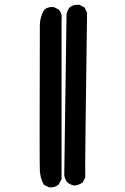

<svg xmlns="http://www.w3.org/2000/svg" viewBox="-20 -800 540 830"><path d="M190.9 9.3 171.4 -0.5 169.4 -1.5 168.5 -2.9Q166 -8.3 163.6 -13.9Q161.1 -19.5 159.2 -25.1Q157.2 -30.8 156 -36.6Q154.8 -42.5 153.8 -48.6Q152.8 -54.7 152.3 -60.5Q150.4 -90.8 152.3 -695.3V-695.8Q153.3 -712.9 158 -728.3Q162.6 -743.7 170.9 -756.8L171.4 -757.8L171.9 -758.3Q179.7 -765.1 189.7 -767.8Q199.7 -770.5 211.4 -769.5H212.4L213.4 -769L232.9 -759.3L233.9 -758.8L234.9 -757.8Q250 -740.2 246.1 -714.4V-27.3V-25.9L245.6 -24.4L233.9 -2.9L232.9 -2L232.4 -1.5Q224.6 5.4 214.6 8.1Q204.6 10.7 192.9 9.8H191.9ZM302.2 2Q284.7 -0.5 271.5 -11.2H271V-11.7Q260.3 -24.9 257.8 -42.5V-43L267.6 -736.3V-736.8Q270 -754.4 280.8 -767.6L281.2 -768.1Q296.9 -781.2 321.8 -779.3H322.8L323.7 -778.8L343.3 -769L345.2 -768.1L345.7 -766.6L346.2 -766.1L356 -746.6L356.4 -745.6V-744.1Q346.7 -74.2 348.6 -35.6V-33.7L348.1 -32.7L338.4 -13.2L337.4 -11.7L336.4 -10.7Q321.3 0 303.2 2H302.7Z"/></svg>

Font: NaikaiFont
Style: SemiBold
Weight: 600
Version: Version 1.89